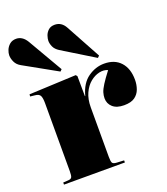

<svg xmlns="http://www.w3.org/2000/svg" viewBox="-163 -927 897 1031"><g transform="rotate(-20 285.0 -412.0)"><path d="M24 0V-12L55 -14Q69 -15 73.5 -23.5Q78 -32 78 -57V-447Q78 -475 71.5 -488.5Q65 -502 42 -504L15 -507L16 -519L284 -531L291 -523L292 -408H294Q312 -476 355.5 -506.5Q399 -537 448 -537Q508 -537 541.5 -500Q575 -463 575 -399Q575 -371 566 -346Q557 -321 535.5 -305.5Q514 -290 474 -290Q432 -290 409.5 -310Q387 -330 387 -361Q387 -377 392 -393.5Q397 -410 412.5 -434.5Q428 -459 457 -497Q435 -507 408 -501Q381 -495 356.5 -475Q332 -455 316.5 -421Q301 -387 301 -341V-58Q301 -35 305 -25Q309 -15 331 -14L372 -12V0ZM214 -577 26 -682Q4 -694 -5.5 -714Q-15 -734 -15 -753Q-15 -766 -8.5 -782.5Q-2 -799 12.5 -811.5Q27 -824 50 -824Q67 -824 82 -814.5Q97 -805 109 -785L224 -587ZM428 -577 247 -688Q225 -702 217 -720Q209 -738 209 -754Q209 -766 214.5 -782.5Q220 -799 233.5 -811.5Q247 -824 270 -824Q309 -824 330 -785L438 -587Z"/></g></svg>

Font: Literata 72pt Black
Style: Regular
Weight: 900
Designer: Latin by Veronika Burian and Jose Scaglione. Greek by Irene Vlachou. Cyrillic by Vera Evstafieva.
Foundry: TypeTogether
Version: Version 3.002